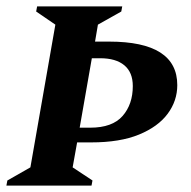

<svg xmlns="http://www.w3.org/2000/svg" viewBox="-32 -580 598 600"><path d="M-12 0 -9 -16 63 -57 141 -503 81 -544 84 -560H350L347 -544L274 -503L265 -450H309Q522 -450 522 -314Q522 -265 492 -224.5Q462 -184 402.5 -159.5Q343 -135 253 -135H209L195 -57L257 -16L254 0ZM281 -398H255L217 -181H250Q319 -181 351 -217.5Q383 -254 383 -311Q383 -354 356.5 -376Q330 -398 281 -398Z"/></svg>

Font: Spectral SC
Style: Bold Italic
Weight: 700
Italic angle: -10°
Designer: Jean-Baptiste Levee
Foundry: Production Type
Version: Version 2.001